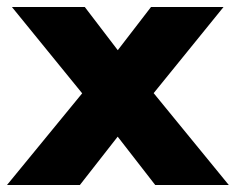

<svg xmlns="http://www.w3.org/2000/svg" viewBox="-55 -528 673 548"><path d="M-35 0 211 -300V-223L-21 -508H187L313 -343H249L376 -508H583L351 -222V-302L598 0H388L249 -179H313L173 0Z"/></svg>

Font: Mulish ExtraLight Black
Style: Regular
Weight: 900
Version: Version 3.603